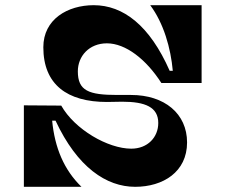

<svg xmlns="http://www.w3.org/2000/svg" viewBox="-20 -720 870 740"><path d="M72 -314V0H294C227 -65 191 -150 181 -255H194C278 -75 390 0 501 0C608 0 701 -57 701 -171C701 -282 614 -354 485 -354H432C322 -354 280 -370 280 -445C280 -504 324 -553 392 -553C464 -553 543 -492 602 -400H757V-700H559C611 -630 638 -535 646 -447H634C557 -622 455 -700 341 -700C241 -700 147 -646 147 -538C147 -394 239 -327 392 -327C412 -327 432 -328 451 -328C540 -328 590 -307 590 -246C590 -191 549 -147 486 -147C396 -147 268 -221 216 -313Z"/></svg>

Font: Space Cowgirl Bold
Style: Regular
Weight: 700
Designer: Valery Marier
Foundry: Valery Marier
Version: Version 1.000;hotconv 1.0.109;makeotfexe 2.5.65596